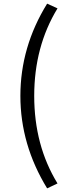

<svg xmlns="http://www.w3.org/2000/svg" viewBox="-20 -838 378 1055"><path d="M239 197Q92 -43 92 -311Q92 -580 239 -818L296 -792Q168 -582 168 -311Q168 -39 296 170Z"/></svg>

Font: Source Han Sans K Regular
Style: Regular
Weight: 400
Designer: Ryoko NISHIZUKA  (kana & ideographs); Paul D. Hunt (Latin, Greek & Cyrillic); Wenlong ZHANG  (bopomofo); Sandoll Communi
Foundry: Adobe Systems Incorporated
Version: Version 1.00 July 18, 2014, initial release